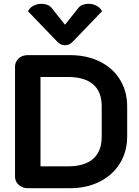

<svg xmlns="http://www.w3.org/2000/svg" viewBox="-20 -990 730 1010"><path d="M59 -61V-639Q59 -665 78 -682.5Q97 -700 126 -700H348Q437 -700 505.5 -666Q574 -632 611.5 -570.5Q649 -509 649 -430V-272Q649 -193 611 -131Q573 -69 504.5 -34.5Q436 0 348 0H126Q98 0 78.5 -17.5Q59 -35 59 -61ZM338 -115Q425 -115 470 -154.5Q515 -194 515 -271V-432Q515 -507 470 -546Q425 -585 338 -585H193V-115ZM393 -949Q401 -959 415 -964.5Q429 -970 445 -970Q468 -970 487.5 -960Q507 -950 517 -931L364 -772Q346 -752 322 -752Q298 -752 280 -772L127 -931Q137 -950 156.5 -960Q176 -970 199 -970Q215 -970 229 -964.5Q243 -959 251 -949L322 -860Z"/></svg>

Font: K2D
Style: Bold
Weight: 700
Designer: Katatrad Aksorn Co.,Ltd.
Foundry: Cadson Demak Co.,Ltd.
Version: Version 1.000; ttfautohint (v1.6)